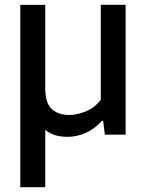

<svg xmlns="http://www.w3.org/2000/svg" viewBox="-20 -564 616 804"><path d="M65 220V-543.5H169.5V-195Q169.5 -131.5 197.2 -107Q225 -82.5 269.5 -82.5Q302.5 -82.5 339.2 -97.5Q376 -112.5 402 -146V-544H506V0H419L412 -58H406.5Q377 -24.5 339.8 -7.8Q302.5 9 262 9Q234.5 9 211 2Q187.5 -5 169.5 -20.5V220Z"/></svg>

Font: Encode Sans Md
Style: Regular
Weight: 500
Designer: Multiple Designers
Foundry: Impallari Type
Version: Version 3.002; ttfautohint (v1.8.3) -l 8 -r 50 -G 200 -x 14 